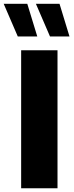

<svg xmlns="http://www.w3.org/2000/svg" viewBox="-43 -1004 396 1024"><path d="M155.8 -809.6H51.8L-23.4 -983.9H102.5ZM327.6 -809.6H223.6L148.4 -983.9H274.4ZM263.7 0H69.8V-735.8H263.7Z"/></svg>

Font: Estedad-FD Black
Style: Regular
Weight: 900
Designer: Amin Abedi
Version: Version 7.3